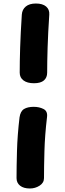

<svg xmlns="http://www.w3.org/2000/svg" viewBox="-20 -898 367 1091"><path d="M91 -231Q96 -266 116.5 -278.5Q137 -291 172 -291Q203 -291 227.5 -278.5Q252 -266 247 -231Q235 -130 232.5 -39.5Q230 51 230 114Q230 141 205 157Q180 173 150 173Q114 173 94 157Q74 141 74 114Q74 51 76.5 -39.5Q79 -130 91 -231ZM104 -815Q106 -844 126.5 -861Q147 -878 184 -878Q222 -878 242 -861Q262 -844 260 -815Q253 -708 250.5 -627.5Q248 -547 248 -485Q248 -457 229.5 -441Q211 -425 173 -425Q135 -425 113.5 -441Q92 -457 92 -485Q92 -547 94.5 -627.5Q97 -708 104 -815Z"/></svg>

Font: Playpen Sans ExtraBold
Style: Regular
Weight: 800
Designer: Laura Meseguer, Veronika Burian, José Scaglione
Foundry: TypeTogether
Version: Version 1.001